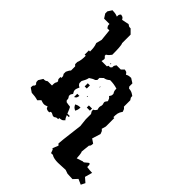

<svg xmlns="http://www.w3.org/2000/svg" viewBox="-265 -888 1214 1214"><g transform="rotate(45 342.0 -280.5)"><path d="M390 56 406 -76 400 -131V-178C391 -192 390 -190 390 -207C401 -213 400 -211 410 -226C407 -236 406 -241 406 -246C406 -250 407 -255 410 -264V-273C408 -281 406 -285 406 -289C406 -295 409 -299 418 -311C412 -327 413 -329 400 -339C409 -353 410 -351 410 -368C401 -384 400 -386 400 -405C377 -412 358 -415 334 -415C319 -403 315 -400 296 -396L276 -377V-358L267 -349C251 -344 244 -339 230 -330C226 -310 219 -300 210 -283V-264C219 -249 219 -251 230 -245C225 -233 220 -223 220 -213C220 -205 224 -197 230 -188C221 -174 220 -177 220 -160C229 -146 230 -148 230 -131L238 -122C251 -120 262 -117 272 -117C279 -117 303 -37 313 -37H314C301 -21 298 -20 276 -18V-8C259 -8 262 -8 248 1H238L220 -8H210C204 4 210 1 192 1C177 -4 177 -3 172 -18C161 -14 154 -11 146 -11C137 -11 129 -14 116 -18L98 1C78 -5 61 -7 40 -8L12 -27V-34C12 -45 13 -46 22 -55V-65C13 -73 12 -76 12 -87V-93L30 -122C47 -122 46 -122 60 -131H98V-140C98 -152 99 -158 106 -169V-178C97 -186 98 -189 98 -200V-207H106C106 -224 107 -221 98 -235V-254C105 -266 106 -274 116 -283V-320L106 -330V-349C115 -372 116 -390 116 -415H106V-453H116C116 -478 115 -496 106 -519L116 -557L108 -634H90C81 -648 80 -646 80 -663H32L14 -691V-710L32 -738C51 -737 61 -737 80 -729V-735C80 -746 81 -748 90 -757C108 -753 108 -754 118 -738L166 -748C180 -739 177 -738 194 -738L222 -710V-634C229 -623 230 -577 230 -551V-538C219 -524 216 -519 201 -510V-500C211 -491 214 -488 214 -482C214 -478 212 -471 210 -462H258C264 -474 257 -472 276 -472L286 -481C286 -498 287 -496 296 -510H334L352 -528C370 -524 370 -526 380 -510C396 -518 399 -518 418 -519L448 -500V-472L456 -462C479 -460 485 -456 504 -443C504 -426 505 -429 514 -415V-358C527 -348 526 -346 532 -330C515 -306 514 -292 514 -264H522V-188L514 -160C527 -150 526 -147 532 -131L514 -74L542 -55C541 -39 541 -36 532 -27L526 31C531 39 533 63 534 84L576 70C577 71 578 71 579 71C589 71 604 49 613 49C618 49 620 55 620 71V76C642 79 655 80 662 80H668L654 130L684 156L670 184L634 168L608 196L562 194L536 185C517 185 493 188 470 188C448 188 426 185 412 175H402C401 176 400 176 399 176C391 176 393 148 380 148L396 109L386 99C386 93 390 62 390 56ZM286 -65V-74H314V-65ZM362 -396 372 -387ZM318 -342C317 -341 316 -332 320 -336C321 -337 322 -346 318 -342ZM248 -301V-273H267V-301ZM362 -292 372 -283ZM302 -242C298 -238 307 -237 308 -238C312 -242 303 -243 302 -242ZM248 -207V-178C264 -187 263 -188 267 -207ZM352 -207V-188H380V-207ZM286 -150C295 -133 297 -131 314 -122C322 -138 323 -141 324 -160C305 -159 302 -158 286 -150ZM265 -492C265 -500 257 -486 262 -486C264 -486 265 -490 265 -492ZM192 -500 201 -491Z"/></g></svg>

Font: GNUTypewriter
Style: Standard
Weight: 400
Version: Version 001.000